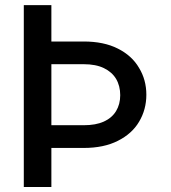

<svg xmlns="http://www.w3.org/2000/svg" viewBox="-20 -748 685 768"><path d="M75.2 -727.5Q103.5 -727.5 185.5 -727.5Q185.5 -545.9 185.5 0Q158.2 0 75.2 0Q75.2 -181.6 75.2 -727.5ZM127 -582Q173.8 -582 314.5 -582Q395.5 -582 451.2 -553.7Q507.8 -525.4 536.1 -476.6Q565.4 -428.7 565.4 -369.1Q565.4 -309.6 536.1 -260.7Q507.8 -212.9 451.2 -184.6Q395.5 -156.2 314.5 -156.2Q252 -156.2 127 -156.2Q127 -178.7 127 -247.1Q173.8 -247.1 314.5 -247.1Q363.3 -247.1 395.5 -261.7Q427.7 -276.4 444.3 -303.7Q460.9 -331.1 460.9 -367.2Q460.9 -404.3 444.3 -432.6Q427.7 -460 395.5 -475.6Q363.3 -491.2 314.5 -491.2Q252 -491.2 127 -491.2Q127 -513.7 127 -582Z"/></svg>

Font: DeepSea
Style: Medium
Weight: 500
Designer: Stem
Version: Version 3.019;git-0a5106e0b